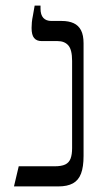

<svg xmlns="http://www.w3.org/2000/svg" viewBox="-20 -667 390 687"><path d="M30 0 47 -72H175Q200 -72 213.5 -78.5Q227 -85 232.5 -99.5Q238 -114 238 -137V-449Q238 -489 224.5 -504.5Q211 -520 186 -520H129Q111 -520 102 -531Q93 -542 93 -567Q93 -577 94 -587.5Q95 -598 98 -612.5Q101 -627 104 -647H125V-636Q125 -614 135 -603Q145 -592 164 -592H201Q226 -592 243.5 -584Q261 -576 270 -558.5Q279 -541 279 -512V-109Q279 -70 270 -46Q261 -22 241 -11Q221 0 189 0Z"/></svg>

Font: Noto Serif Hebrew Light
Style: Regular
Weight: 300
Version: Version 2.003